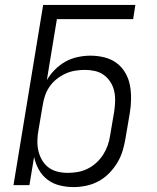

<svg xmlns="http://www.w3.org/2000/svg" viewBox="-20 -755 640 783"><path d="M280 8Q251 8 223 1Q195 -6 173.5 -22.5Q152 -39 138.5 -63Q125 -87 119 -115L100 0H35L156 -735H532L523 -677H212L171 -428Q184 -451 204 -471Q224 -491 247.5 -504Q271 -517 297.5 -522.5Q324 -528 349 -528Q378 -528 406 -521Q434 -514 455.5 -498Q477 -482 491 -458Q505 -434 510 -406.5Q515 -379 514.5 -350Q514 -321 509 -292L492 -192Q488 -167 480.5 -141.5Q473 -116 459 -92.5Q445 -69 425.5 -49Q406 -29 382 -16Q358 -3 331.5 2.5Q305 8 280 8ZM256 -50Q276 -50 296.5 -53.5Q317 -57 336.5 -66.5Q356 -76 372.5 -91Q389 -106 400.5 -124Q412 -142 419 -161.5Q426 -181 429 -202L446 -302Q449 -323 449.5 -344Q450 -365 445.5 -384.5Q441 -404 430 -421Q419 -438 403 -449.5Q387 -461 367 -465.5Q347 -470 326 -470Q306 -470 285.5 -466.5Q265 -463 246.5 -454.5Q228 -446 211 -432.5Q194 -419 182 -401.5Q170 -384 163.5 -364.5Q157 -345 154 -325L137 -225Q133 -204 132.5 -182Q132 -160 136.5 -140Q141 -120 151.5 -102Q162 -84 178 -72Q194 -60 214.5 -55Q235 -50 256 -50Z"/></svg>

Font: Iosevka Light Extended Oblique
Style: Regular
Weight: 300
Width: 7
Italic angle: -9°
Monospace: yes
Designer: Belleve Invis
Foundry: Belleve Invis
Version: Version 32.5.0; ttfautohint (v1.8.4)